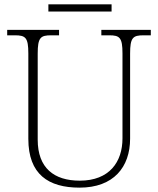

<svg xmlns="http://www.w3.org/2000/svg" viewBox="-20 -851 727 881"><path d="M202 -798H492V-831H202ZM345 10C501 10 577 -84 577 -215V-605C577 -679 590 -689 639 -689H672V-714H445V-689H481C529 -689 542 -679 542 -606V-216C542 -108 482 -22 346 -22C228 -22 153 -80 153 -210V-605C153 -679 166 -689 215 -689H251V-714H13V-689H48C97 -689 110 -679 110 -606V-214C110 -51 202 10 345 10Z"/></svg>

Font: Noto Serif Gurmukhi ExtraLight
Style: Regular
Weight: 200
Designer: Vaibhav Singh and the Monotype Design Team
Foundry: Monotype Imaging Inc.
Version: Version 2.004